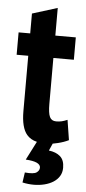

<svg xmlns="http://www.w3.org/2000/svg" viewBox="-58 -664 407 906"><g transform="rotate(5 145.5 -210.5)"><path d="M195 43Q229 47 249 64.5Q269 82 269 118Q269 141 258.5 158Q248 175 230 186.5Q212 198 188 204Q164 210 138 210Q111 210 84 204L91 156Q133 160 146.5 150.5Q160 141 160 127Q160 99 90 95L135 7Q105 0 87 -21Q59 -54 59 -132V-394H4V-500H59V-594L178 -631V-500H275V-394H178V-176Q178 -133 186.5 -115Q195 -97 217 -97Q232 -97 244 -100Q256 -103 270 -109L285 -14Q263 -3 234 4Q222 7 210 9Z"/></g></svg>

Font: PT Sans Narrow
Style: Bold
Weight: 700
Width: 3
Designer: A.Korolkova, O.Umpeleva, V.Yefimov
Foundry: ParaType Ltd
Version: Version 2.003W OFL